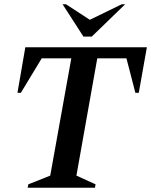

<svg xmlns="http://www.w3.org/2000/svg" viewBox="-20 -882 710 902"><path d="M110 0 113 -16 216 -57 315 -608H176L78 -446H62L99 -660H670L632 -446H616L574 -608H437L339 -57L429 -16L426 0ZM372 -710 274 -862H290L402 -789L552 -862H568L411 -710Z"/></svg>

Font: Spectral SemiBold
Style: Italic
Weight: 600
Italic angle: -10°
Designer: Jean-Baptiste Levee
Foundry: Production Type
Version: Version 2.001